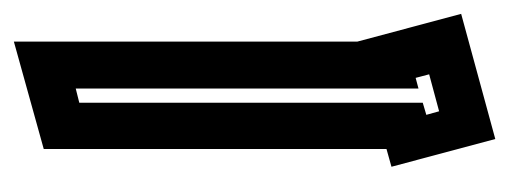

<svg xmlns="http://www.w3.org/2000/svg" viewBox="-254 -470 717 270"><g transform="rotate(90 104.0 -335.5)"><path d="M-11 -626 165 -674 204 -528 179 -521V-39L28 3V-480ZM94 -566V-84L114 -89V-572L131 -577L126 -595L74 -581L79 -562Z"/></g></svg>

Font: Blaka Hollow
Style: Regular
Weight: 400
Designer: Mohamed Gaber
Foundry: Kief Type Foundry
Version: Version 1.003; ttfautohint (v1.8.4.7-5d5b)